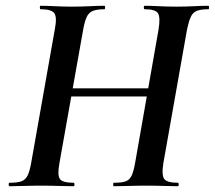

<svg xmlns="http://www.w3.org/2000/svg" viewBox="-20 -645 744 665"><path d="M13 0Q10 0 10 -6Q10 -12 13 -12Q40 -12 54 -17Q68 -22 75.5 -37Q83 -52 88 -81L170 -544Q178 -586 168 -599.5Q158 -613 120 -613Q118 -613 118 -619Q118 -625 120 -625Q143 -625 170.5 -623.5Q198 -622 229 -622Q261 -622 290.5 -623.5Q320 -625 342 -625Q344 -625 344 -619Q344 -613 342 -613Q315 -613 301 -607Q287 -601 280 -585.5Q273 -570 268 -542L186 -81Q178 -38 187.5 -25Q197 -12 235 -12Q238 -12 238 -6Q238 0 235 0Q213 0 184 -1Q155 -2 122 -2Q91 -2 63 -1Q35 0 13 0ZM164 -311 167 -339H550L547 -311ZM374 0Q372 0 372 -6Q372 -12 374 -12Q402 -12 415.5 -17Q429 -22 436 -37Q443 -52 448 -81L529 -542Q536 -584 527.5 -598.5Q519 -613 481 -613Q478 -613 478 -619Q478 -625 481 -625Q503 -625 531.5 -623.5Q560 -622 591 -622Q622 -622 651 -623.5Q680 -625 702 -625Q704 -625 704 -619Q704 -613 702 -613Q676 -613 662 -607.5Q648 -602 641 -587Q634 -572 628 -544L546 -81Q539 -38 549 -25Q559 -12 596 -12Q599 -12 599 -6Q599 0 596 0Q577 0 548 -1Q519 -2 487 -2Q455 -2 426 -1Q397 0 374 0Z"/></svg>

Font: Cormorant Light
Style: Italic
Weight: 300
Italic angle: -10°
Designer: Christian Thalmann (Catharsis Fonts)
Foundry: Catharsis Fonts
Version: Version 4.000